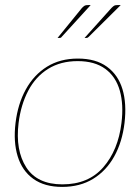

<svg xmlns="http://www.w3.org/2000/svg" viewBox="-20 -728 550 754"><path d="M286 -498Q356 -498 400 -466Q444 -434 461 -377.5Q478 -321 469 -245Q460 -170 428.5 -113.5Q397 -57 345.5 -25.5Q294 6 224 6Q155 6 111 -25.5Q67 -57 49.5 -114Q32 -171 41 -245Q50 -320 81.5 -377Q113 -434 164.5 -466Q216 -498 286 -498ZM225 -4Q327 -4 385.5 -71Q444 -138 457 -245Q466 -317 450.5 -372Q435 -427 393.5 -457.5Q352 -488 285 -488Q218 -488 169 -457.5Q120 -427 91 -372Q62 -317 53 -245Q40 -138 83 -71Q126 -4 225 -4ZM325 -708H336L222 -583Q220 -579 213 -579H206L302 -697Q309 -704 313 -706Q317 -708 325 -708ZM441 -708H454L328 -583Q326 -581 324 -580Q322 -579 319 -579H312L418 -697Q425 -704 429 -706Q433 -708 441 -708Z"/></svg>

Font: Aleo Thin
Style: Italic
Weight: 250
Italic angle: -7°
Designer: Alessio Laiso
Foundry: Alessio Laiso
Version: Version 2.001;gftools[0.9.29]